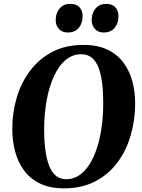

<svg xmlns="http://www.w3.org/2000/svg" viewBox="-20 -992 756 1022"><path d="M321 10.5Q245.5 10.5 193 -15Q140.5 -40.5 108 -84.8Q75.5 -129 60.5 -185.5Q45.5 -242 45.5 -304Q45 -390.5 68.5 -470.8Q92 -551 139.5 -614.5Q187 -678 258 -715.5Q329 -753 424.5 -753Q500 -753 552.5 -727.5Q605 -702 637.5 -658Q670 -614 684.8 -558Q699.5 -502 699.5 -441.5Q699.5 -354.5 676.2 -273.2Q653 -192 605.8 -128Q558.5 -64 487.2 -26.8Q416 10.5 321 10.5ZM332.5 -38Q371 -38 402.5 -59.5Q434 -81 457.8 -119.5Q481.5 -158 497.5 -209Q513.5 -260 521.5 -319.5Q529.5 -379 529.5 -442.5Q529.5 -501 523.8 -548.8Q518 -596.5 504.8 -631.2Q491.5 -666 468.8 -684.8Q446 -703.5 412 -703.5Q373.5 -703.5 342 -682.2Q310.5 -661 286.8 -622.5Q263 -584 247 -533.5Q231 -483 223 -424.2Q215 -365.5 215 -303Q215 -244 221.2 -195.2Q227.5 -146.5 241 -111.2Q254.5 -76 277 -57Q299.5 -38 332.5 -38ZM340 -819Q311 -819 293.5 -838.2Q276 -857.5 276.5 -886.5Q277 -924 298 -947.8Q319 -971.5 354 -971.5Q387.5 -971.5 404 -952.2Q420.5 -933 419.5 -905Q419.5 -868 399.2 -843.5Q379 -819 340 -819ZM531 -819Q502.5 -819 485 -838.2Q467.5 -857.5 468 -886.5Q468.5 -924 489.5 -947.8Q510.5 -971.5 545 -971.5Q578 -971.5 594.8 -952.2Q611.5 -933 610.5 -905Q610.5 -868 590.2 -843.5Q570 -819 531 -819Z"/></svg>

Font: Merriweather 60pt ExtraBold
Style: Italic
Weight: 800
Italic angle: -7.8°
Version: Version 2.101